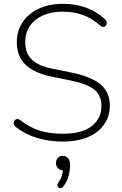

<svg xmlns="http://www.w3.org/2000/svg" viewBox="-20 -733 640 1005"><path d="M310 8Q260 8 215 -1Q170 -10 131.5 -27Q93 -44 62 -69Q55 -75 52.5 -82Q50 -89 52.5 -95.5Q55 -102 60 -106Q65 -110 72 -110Q79 -110 86 -104Q133 -67 185.5 -50Q238 -33 310 -33Q410 -33 460.5 -73Q511 -113 511 -179Q511 -233 474 -263.5Q437 -294 353 -311L254 -331Q160 -350 114 -394Q68 -438 68 -513Q68 -558 85.5 -594.5Q103 -631 135 -657.5Q167 -684 211 -698.5Q255 -713 308 -713Q374 -713 429 -693.5Q484 -674 529 -633Q536 -627 538 -619.5Q540 -612 537.5 -605.5Q535 -599 530.5 -595.5Q526 -592 519 -592Q512 -592 505 -599Q462 -637 414 -654.5Q366 -672 308 -672Q249 -672 205 -652.5Q161 -633 136.5 -597Q112 -561 112 -513Q112 -455 146 -421.5Q180 -388 256 -373L355 -353Q457 -332 506 -291.5Q555 -251 555 -180Q555 -138 538 -103.5Q521 -69 489.5 -44Q458 -19 412.5 -5.5Q367 8 310 8ZM313 241Q306 250 298.5 251.5Q291 253 286 249Q281 245 280.5 237.5Q280 230 287 220Q299 203 304.5 184.5Q310 166 310 150L313 159Q295 159 284 148Q273 137 273 121Q273 104 283 93.5Q293 83 309 83Q326 83 336.5 95Q347 107 347 131Q347 148 343.5 168Q340 188 332.5 207Q325 226 313 241Z"/></svg>

Font: Nunito ExtraLight ExtraLight
Style: Regular
Weight: 250
Version: Version 3.602